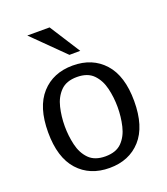

<svg xmlns="http://www.w3.org/2000/svg" viewBox="-135 -815 801 920"><g transform="rotate(-20 266.0 -354.5)"><path d="M266.1 11.7Q166 11.7 106.2 -54.4Q46.4 -120.6 46.4 -249.5Q46.4 -377.9 106.2 -444.1Q166 -510.3 266.1 -510.3Q366.2 -510.3 425.8 -444.1Q485.4 -377.9 485.4 -249.5Q485.4 -120.6 425.8 -54.4Q366.2 11.7 266.1 11.7ZM266.1 -47.4Q320.8 -47.4 349.9 -77.1Q378.9 -106.9 389.9 -153.6Q400.9 -200.2 400.9 -249.5Q400.9 -298.8 389.9 -345.2Q378.9 -391.6 349.9 -421.6Q320.8 -451.7 266.1 -451.7Q211.9 -451.7 182.6 -421.6Q153.3 -391.6 142.3 -345.2Q131.3 -298.8 131.3 -249.5Q131.3 -200.2 142.3 -153.6Q153.3 -106.9 182.6 -77.1Q211.9 -47.4 266.1 -47.4ZM269.5 -563.5 111.3 -719.7H225.1L324.7 -564Z"/></g></svg>

Font: Pontano Sans
Style: Regular
Weight: 400
Designer: Vernon Adams
Foundry: Vernon Adams
Version: Version 2.001